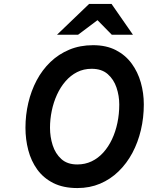

<svg xmlns="http://www.w3.org/2000/svg" viewBox="-20 -941 749 973"><path d="M372.2 12Q300.6 12 250.2 -13.4Q199.9 -38.9 168.8 -82Q137.6 -125.2 123.3 -180.1Q109 -234.9 109 -293.4Q109 -358 123.4 -419.4Q137.8 -480.9 165.9 -534Q194.1 -587 235.6 -626.9Q277.2 -666.8 331.4 -689.4Q385.6 -712 451.8 -712Q518.5 -712 567.1 -687Q615.8 -661.9 647.1 -619.1Q678.5 -576.4 693.6 -522.8Q708.8 -469.1 708.8 -411.6Q708.8 -344.5 694 -281.9Q679.2 -219.3 650.8 -166Q622.3 -112.7 581.1 -72.7Q540 -32.6 487.5 -10.3Q435 12 372.2 12ZM371.6 -107.6Q411.4 -107.6 444.6 -123.5Q477.8 -139.4 503.6 -168.1Q529.5 -196.8 547.6 -235.2Q565.7 -273.6 575 -318.4Q584.4 -363.2 584.4 -411.6Q584.4 -455.3 570.5 -496.9Q556.7 -538.4 526 -565.4Q495.3 -592.4 444.4 -592.4Q403.8 -592.4 370.6 -575.5Q337.4 -558.6 311.8 -528.9Q286.1 -499.2 268.7 -461Q251.3 -422.9 242.4 -379.8Q233.4 -336.7 233.4 -293.4Q233.4 -247.6 246.9 -205.1Q260.5 -162.5 290.8 -135.1Q321 -107.6 371.6 -107.6ZM268.9 -765 431.5 -921H545.3L653.7 -765H546.5L474.1 -838.8L375.7 -765Z"/></svg>

Font: Overpass
Style: Italic
Weight: 400
Italic angle: -10°
Designer: Delve Withrington, Dave Bailey, Thomas Jockin
Foundry: Delve Fonts LLC
Version: Version 4.000